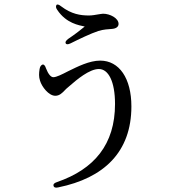

<svg xmlns="http://www.w3.org/2000/svg" viewBox="-20 -800 790 868"><path d="M172 -508C165 -505 161 -499 159 -488C156 -469 155 -453 161 -435C169 -408 200 -367 230 -367C249 -367 262 -380 275 -394C276 -395 278 -397 280 -399C283 -402 287 -405 294 -411C327 -440 384 -488 427 -488C470 -488 500 -432 500 -330C500 -147 406 -35 238 23C226 27 220 32 222 40C224 48 232 50 244 47C449 5 574 -112 574 -319C574 -446 519 -526 433 -526C384 -526 331 -499 288 -478C259 -463 235 -451 221 -451C210 -451 198 -465 188 -491C184 -504 178 -510 172 -508ZM239 -755C280 -694 337 -686 363 -680C344 -664 315 -642 288 -624C278 -616 274 -610 277 -604C279 -599 287 -598 299 -604C337 -623 391 -649 425 -660C447 -667 470 -668 483 -669C505 -670 516 -679 516 -692C516 -718 477 -738 446 -738C440 -738 433 -736 424 -735C412 -733 397 -730 382 -730C344 -730 303 -736 257 -771C246 -780 238 -782 235 -777C232 -771 232 -765 239 -755Z"/></svg>

Font: 寒蝉锦书宋 CompactLight
Style: Bold
Weight: 400
Width: 4
Designer: 寒蝉锦书宋{Warren} 思源宋体{Ryoko NISHIZUKA 西塚涼子 (kana & ideographs); Frank Grießhammer (Latin, Greek & Cyrillic); Wenlong ZHANG 
Foundry: Adobe & ChillType
Version: Version 2.000;Glyphs 3.1.1 (3135)